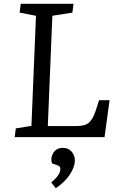

<svg xmlns="http://www.w3.org/2000/svg" viewBox="-20 -720 630 1008"><path d="M63 -45.9 145 -59.1 168.9 -637.2 83 -653.8 88.9 -700.2H366.2L359.9 -653.8L254.9 -637.2L231 -58.1H380.9Q425.8 -58.1 446.8 -75.9Q467.8 -93.8 483.9 -143.1L500 -193.8H555.2L528.8 0H57.1ZM272.9 268.1Q320.3 236.3 346.7 196.3Q373 156.2 373 122.1Q373 95.2 355.7 75.7Q338.4 56.2 310.1 56.2Q275.4 56.2 259.3 83.7Q243.2 111.3 253.9 138.2L282.2 147.9Q296.9 152.8 296.9 167Q296.9 184.1 283 203.1Q269 222.2 249 237.8Z"/></svg>

Font: Literata Book
Style: Italic
Weight: 400
Italic angle: -3°
Designer: Latin by Veronika Burian and Jose Scaglione. Greek by Irene Vlachou. Cyrillic by Vera Evstafieva
Foundry: TypeTogether
Version: Version 1.003;PS 001.003;hotconv 1.0.88;makeotf.lib2.5.64775